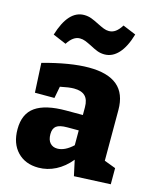

<svg xmlns="http://www.w3.org/2000/svg" viewBox="-121 -890 810 988"><g transform="rotate(15 284.0 -396.0)"><path d="M500 -109 561 -86V0L367 9L349 -74Q314 -31 270 -8.5Q226 14 178 14Q108 14 66 -30Q24 -74 24 -150Q24 -232 77.5 -269.5Q131 -307 241 -307H330V-348Q330 -389 310.5 -408Q291 -427 251 -427Q225 -427 178 -417L166 -354H62L54 -511Q199 -551 298 -551Q399 -551 449.5 -508.5Q500 -466 500 -379ZM330 -146V-225H269Q228 -225 211 -212Q194 -199 194 -169Q194 -138 208.5 -122Q223 -106 247 -106Q287 -106 330 -146ZM277 -663Q257 -673 243 -678.5Q229 -684 214 -684Q178 -684 149 -638L78 -668Q120 -806 204 -806Q225 -806 243.5 -799Q262 -792 285 -780Q305 -770 319 -764.5Q333 -759 347 -759Q366 -759 382 -770.5Q398 -782 413 -806L483 -777Q463 -708 430.5 -672.5Q398 -637 356 -637Q335 -637 317 -644Q299 -651 277 -663Z"/></g></svg>

Font: Bitter Pro ExtraBold
Style: Regular
Weight: 800
Designer: Sol Matas, and Bitter project Authors
Foundry: Sol Matas
Version: Version 1.010